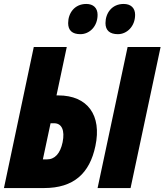

<svg xmlns="http://www.w3.org/2000/svg" viewBox="-25 -952 833 972"><path d="M572 -779C617 -779 659 -818 659 -877C659 -912 637 -932 601 -932C541 -932 509 -885 509 -835C509 -798 531 -779 572 -779ZM382 -779C428 -779 469 -818 469 -877C469 -912 447 -932 412 -932C352 -932 320 -885 320 -835C320 -798 341 -779 382 -779ZM-5 0H198C348 0 429 -74 458 -213C491 -368 419 -469 270 -469H261L313 -714H146ZM469 0H636L788 -714H621ZM192 -145 231 -328H249C288 -328 304 -292 292 -232C280 -175 253 -145 212 -145Z"/></svg>

Font: Noto Sans ExtraCondensed Black
Style: Italic
Weight: 900
Width: 2
Italic angle: -12°
Designer: Monotype Design Team
Foundry: Monotype Imaging Inc.
Version: Version 2.013